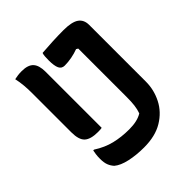

<svg xmlns="http://www.w3.org/2000/svg" viewBox="-199 -844 997 997"><g transform="rotate(-45 300.0 -345.0)"><path d="M65 -704Q79 -707 91 -708.5Q103 -710 118 -710Q164 -710 184 -688.5Q204 -667 204 -620V-208Q200 -207 192.5 -206.5Q185 -206 175 -206Q122 -206 99 -227Q76 -248 76 -303V-593Q76 -622 73.5 -649.5Q71 -677 65 -704ZM300 -101Q360 -101 395 -123Q403 -145 406 -170Q409 -195 409 -230V-585L399 -591Q375 -582 348.5 -577Q322 -572 297 -572Q275 -572 266 -591Q257 -610 257 -651Q257 -666 258 -679Q259 -692 262 -700Q300 -703 341 -705Q382 -707 422 -707Q483 -707 509.5 -688.5Q536 -670 536 -632V-215Q536 -155 508.5 -101Q481 -47 426 -13.5Q371 20 288 20Q231 20 183.5 9.5Q136 -1 111 -22Q98 -36 91 -54Q84 -72 84 -100Q84 -119 86 -132.5Q88 -146 90 -156H96Q144 -125 193.5 -113Q243 -101 300 -101Z"/></g></svg>

Font: Recursive Sn Csl St SmB
Style: Regular
Weight: 600
Version: Version 1.079;hotconv 1.0.112;makeotfexe 2.5.65598; ttfautoh